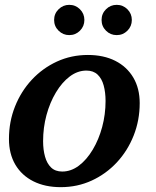

<svg xmlns="http://www.w3.org/2000/svg" viewBox="-20 -760 644 793"><path d="M462 -615Q488 -615 506.2 -633.2Q524.5 -651.5 524.5 -677.5Q524.5 -703.5 506.2 -721.8Q488 -740 462 -740Q436 -740 417.8 -721.8Q399.5 -703.5 399.5 -677.5Q399.5 -651.5 417.8 -633.2Q436 -615 462 -615ZM266 -615Q292 -615 310.2 -633.2Q328.5 -651.5 328.5 -677.5Q328.5 -703.5 310.2 -721.8Q292 -740 266 -740Q240.5 -740 222 -721.8Q203.5 -703.5 203.5 -677.5Q203.5 -651.5 222 -633.2Q240.5 -615 266 -615ZM17 -186Q17 -125 43.2 -80.2Q69.5 -35.5 117.8 -11.2Q166 13 231 13Q299.5 13 358.8 -14.2Q418 -41.5 462.5 -89.2Q507 -137 532 -200Q557 -263 557 -334Q557 -395 530.5 -439.8Q504 -484.5 456 -508.8Q408 -533 343 -533Q274.5 -533 215.2 -505.8Q156 -478.5 111.5 -430.8Q67 -383 42 -320.2Q17 -257.5 17 -186ZM158 -177Q158 -233 172 -284.8Q186 -336.5 211 -378.2Q236 -420 268.2 -444.2Q300.5 -468.5 337 -468.5Q365.5 -468.5 383 -452Q400.5 -435.5 408.2 -407Q416 -378.5 416 -343Q416 -287.5 402 -235.5Q388 -183.5 363 -141.8Q338 -100 305.8 -75.8Q273.5 -51.5 237 -51.5Q208.5 -51.5 191.2 -68Q174 -84.5 166 -113Q158 -141.5 158 -177Z"/></svg>

Font: Besley SemiBold
Style: Italic
Weight: 600
Italic angle: -13°
Designer: Owen Earl
Foundry: indestructible type*
Version: Version 2.001